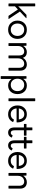

<svg xmlns="http://www.w3.org/2000/svg" viewBox="2169 -2959 1008 5386"><g transform="rotate(90 2673.0 -266.0)"><path d="M504 0H433Q424 0 420 -7L245 -264L158 -182V-11Q158 -1 148 0H89Q79 0 78 -11V-740Q78 -749 89 -750H148Q157 -750 158 -740V-274L391 -500Q397 -505 404 -505H481Q490 -505 490 -499Q490 -496 486 -492L304 -320Q513 -10 513 -7Q513 0 504 0Z M814 10Q698 10 628 -64.5Q558 -139 558 -253Q558 -367 628 -441Q698 -515 814 -515Q930 -515 1000.5 -441Q1071 -367 1071 -253Q1071 -139 1000.5 -64.5Q930 10 814 10ZM814 -64Q891 -64 939.5 -116Q988 -168 988 -253Q988 -337 939.5 -389Q891 -441 814 -441Q737 -441 688.5 -389Q640 -337 640 -253Q640 -168 688.5 -116Q737 -64 814 -64Z M1952 0H1893Q1883 0 1882 -11V-295Q1882 -441 1766 -441Q1731 -441 1696 -422.5Q1661 -404 1638.5 -365.5Q1616 -327 1616 -267V-11Q1616 -1 1606 0H1547Q1537 0 1536 -11V-295Q1536 -441 1420 -441Q1385 -441 1350 -422.5Q1315 -404 1292.5 -365.5Q1270 -327 1270 -267V-11Q1270 -1 1260 0H1201Q1191 0 1190 -11V-495Q1190 -504 1201 -505H1252Q1263 -505 1263 -495L1267 -412Q1294 -463 1341.5 -489Q1389 -515 1441 -515Q1564 -515 1604 -403Q1631 -459 1681.5 -487Q1732 -515 1787 -515Q1868 -515 1915 -465.5Q1962 -416 1962 -328V-11Q1962 -1 1952 0Z M2185 218H2126Q2116 218 2115 207V-495Q2115 -504 2126 -505H2177Q2188 -505 2188 -495L2192 -414Q2259 -515 2377 -515Q2488 -515 2553.5 -441.5Q2619 -368 2619 -253Q2619 -138 2553.5 -64Q2488 10 2377 10Q2262 10 2195 -87V207Q2195 217 2185 218ZM2362 -64Q2439 -64 2487.5 -116Q2536 -168 2536 -253Q2536 -337 2487.5 -389Q2439 -441 2362 -441Q2285 -441 2236.5 -389Q2188 -337 2188 -253Q2188 -168 2236.5 -116Q2285 -64 2362 -64Z M2808 0H2749Q2739 0 2738 -11V-740Q2738 -749 2749 -750H2808Q2817 -750 2818 -740V-11Q2818 -1 2808 0Z M3185 10Q3071 10 3004.5 -64.5Q2938 -139 2938 -253Q2938 -367 3005 -441Q3072 -515 3185 -515Q3297 -515 3355.5 -439.5Q3414 -364 3414 -242V-238Q3414 -228 3403 -227H3021Q3029 -150 3072 -106.5Q3115 -63 3185 -63Q3288 -63 3332 -148Q3335 -154 3341 -154Q3343 -154 3396 -135Q3403 -133 3403 -127L3402 -122Q3337 10 3185 10ZM3329 -290Q3323 -360 3285.5 -401.5Q3248 -443 3185 -443Q3120 -443 3076.5 -402.5Q3033 -362 3022 -290Z M3701 10Q3633 10 3594 -34.5Q3555 -79 3555 -175V-433H3466Q3457 -433 3456 -443V-495Q3456 -504 3466 -505H3555V-660Q3555 -669 3565 -670H3624Q3635 -670 3635 -660V-505H3775Q3784 -505 3785 -495V-443Q3785 -434 3775 -433H3635V-173Q3635 -116 3653 -90Q3671 -64 3708 -64Q3750 -64 3773 -110Q3776 -116 3782 -116Q3784 -116 3832 -96Q3838 -93 3838 -87Q3838 -84 3836 -79Q3792 10 3701 10Z M4063 10Q3995 10 3956 -34.5Q3917 -79 3917 -175V-433H3828Q3819 -433 3818 -443V-495Q3818 -504 3828 -505H3917V-660Q3917 -669 3927 -670H3986Q3997 -670 3997 -660V-505H4137Q4146 -505 4147 -495V-443Q4147 -434 4137 -433H3997V-173Q3997 -116 4015 -90Q4033 -64 4070 -64Q4112 -64 4135 -110Q4138 -116 4144 -116Q4146 -116 4194 -96Q4200 -93 4200 -87Q4200 -84 4198 -79Q4154 10 4063 10Z M4491 10Q4377 10 4310.5 -64.5Q4244 -139 4244 -253Q4244 -367 4311 -441Q4378 -515 4491 -515Q4603 -515 4661.5 -439.5Q4720 -364 4720 -242V-238Q4720 -228 4709 -227H4327Q4335 -150 4378 -106.5Q4421 -63 4491 -63Q4594 -63 4638 -148Q4641 -154 4647 -154Q4649 -154 4702 -135Q4709 -133 4709 -127L4708 -122Q4643 10 4491 10ZM4635 -290Q4629 -360 4591.5 -401.5Q4554 -443 4491 -443Q4426 -443 4382.5 -402.5Q4339 -362 4328 -290Z M5261 0H5202Q5192 0 5191 -11V-295Q5191 -441 5069 -441Q5033 -441 4997 -422.5Q4961 -404 4936.5 -365.5Q4912 -327 4912 -267V-11Q4912 -1 4902 0H4843Q4833 0 4832 -11V-495Q4832 -504 4843 -505H4894Q4905 -505 4905 -495L4909 -414Q4939 -464 4988.5 -489.5Q5038 -515 5090 -515Q5176 -515 5223.5 -465.5Q5271 -416 5271 -328V-11Q5271 -1 5261 0Z"/></g></svg>

Font: YamahaIndonesia935. App
Style: Regular
Weight: 400
Designer: Dalton Maag Ltd
Foundry: Dalton Maag Ltd
Version: Version 1.002; January 01, 2024; Regular/Italic